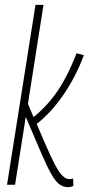

<svg xmlns="http://www.w3.org/2000/svg" viewBox="-20 -760 365 790"><path d="M9 0 126 -740H159L95 -333L118 -278Q177 -326 219 -389Q261 -452 295 -541L325 -533Q293 -446 242 -371.5Q191 -297 131 -250L164 -173Q189 -115 206.5 -82Q224 -49 238 -36Q252 -23 265 -23Q272 -23 281 -25L282 5Q271 10 259 10Q240 10 224 -2Q208 -14 191 -44Q174 -74 151 -127L86 -279L42 0Z"/></svg>

Font: Georama Condensed ExtraLight
Style: Italic
Weight: 200
Width: 3
Italic angle: -9°
Designer: Jean-Baptiste Levee
Foundry: Production Type
Version: Version 1.000